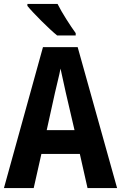

<svg xmlns="http://www.w3.org/2000/svg" viewBox="-20 -954 614 974"><path d="M272 -934H119V-924C148 -888 230 -806 270 -774H364V-786C339 -820 293 -891 272 -934ZM424 0H574L374 -715H198L0 0H151L190 -173H385ZM314 -483 358 -294H217L259 -484C265 -512 281 -573 287 -606C295 -568 304 -528 314 -483Z"/></svg>

Font: Noto Sans Sinhala Condensed
Style: Bold
Weight: 700
Width: 3
Designer: Jelle Bosma - Monotype Design Team
Foundry: Monotype Imaging Inc.
Version: Version 2.006